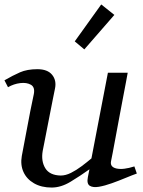

<svg xmlns="http://www.w3.org/2000/svg" viewBox="-33 -827 644 863"><path d="M199 16Q153 16 120 -3Q87 -22 72.5 -54Q58 -86 65 -126Q74 -172 84 -226.5Q94 -281 103.5 -329Q113 -377 119 -404Q125 -435 106 -446Q87 -457 58 -453.5Q29 -450 3 -435L-13 -466Q25 -488 57 -502Q89 -516 135 -516Q181 -516 201.5 -490.5Q222 -465 214 -428Q211 -413 205 -383.5Q199 -354 192 -317.5Q185 -281 178 -246Q171 -211 166 -184.5Q161 -158 159 -149Q151 -103 170.5 -71Q190 -39 240 -38Q262 -38 286 -50Q310 -62 334 -80Q358 -98 378 -115Q393 -192 412 -292Q431 -392 452 -500H541Q539 -488 533 -456.5Q527 -425 519 -383Q511 -341 502.5 -295.5Q494 -250 486.5 -209.5Q479 -169 473.5 -140Q468 -111 466 -102Q461 -76 491 -69.5Q521 -63 571 -79L582 -47Q562 -40 532 -27.5Q502 -15 470 -3.5Q438 8 411.5 12.5Q385 17 370.5 8Q356 -1 362 -31Q365 -46 369 -66Q327 -36 284 -10Q241 16 199 16ZM346 -605 303 -641 422 -807 481 -760Z"/></svg>

Font: Wittgenstein-Italic Regular
Style: Italic
Weight: 400
Italic angle: -11°
Designer: Jörg Drees
Foundry: Jörg Drees
Version: Version 1.000; ttfautohint (v1.8.4.7-5d5b)